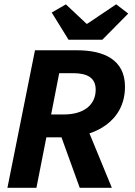

<svg xmlns="http://www.w3.org/2000/svg" viewBox="-20 -890 640 910"><path d="M15.2 0H152.7L199.7 -239H284C427.7 -239 572.4 -314.2 572.4 -479.1C572.4 -606.5 473.2 -651.7 345.2 -651.7H145.8L15.2 0ZM222.4 -347.5 260.6 -543.2H326.4C396.5 -543.2 433.5 -519.5 433.5 -464.9C433.5 -394.2 379.1 -347.5 282.5 -347.5H222.4ZM262.9 -262.6 357.9 0H510.1L378.5 -319.8L262.9 -262.6ZM304.8 -701.7H465L587.7 -825.7L530.7 -869.6L393.8 -777.6H389.8L292.3 -869.3L225.2 -830.6L304.8 -701.7Z"/></svg>

Font: Source Code Variable
Style: Italic
Weight: 400
Italic angle: -11°
Monospace: yes
Designer: Paul D. Hunt, Teo Tuominen
Foundry: Adobe Systems Incorporated
Version: Version 1.005;PS 1.0;hotconv 16.6.54;makeotf.lib2.5.65590